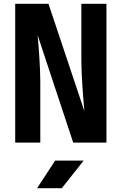

<svg xmlns="http://www.w3.org/2000/svg" viewBox="-20 -750 640 1010"><path d="M192 0V-320C192 -389 184 -501 178 -565L365 0H540V-730H408V-430C408 -361 417 -238 424 -165L235 -730H60V0ZM305 240 420 95H270L175 240Z"/></svg>

Font: Tekne LDO ExtraBold
Style: Regular
Weight: 800
Monospace: yes
Designer: Alessio Laiso, Mario Rullo, Paolo Rosset
Foundry: Alessio Laiso
Version: Version 1.000;hotconv 1.0.109;makeotfexe 2.5.65596